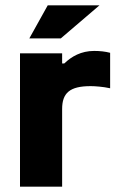

<svg xmlns="http://www.w3.org/2000/svg" viewBox="-20 -700 459 720"><path d="M333 -509C284 -509 248 -488 221 -462H213V-500H55V0H213V-291C213 -351 241 -377 320 -377C335 -377 366 -375 393 -369V-502C374 -507 354 -509 333 -509ZM90 -556H208L353 -680H159Z"/></svg>

Font: LT Wave Alt Black
Style: Regular
Weight: 900
Designer: Daniel Lyons
Version: Version 2.5 (Glyphs App)